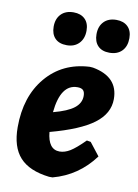

<svg xmlns="http://www.w3.org/2000/svg" viewBox="-81 -747 582 812"><g transform="rotate(10 210.0 -341.5)"><path d="M169 -693Q200 -693 218 -675.5Q236 -658 236 -626Q236 -592 216.5 -571.5Q197 -551 164 -551Q131 -551 113.5 -569Q96 -587 96 -619Q96 -653 115.5 -673Q135 -693 169 -693ZM353 -693Q384 -693 402 -675.5Q420 -658 420 -626Q420 -591 400.5 -571Q381 -551 347 -551Q315 -551 297.5 -569Q280 -587 280 -619Q280 -653 299.5 -673Q319 -693 353 -693ZM378 -111Q310 -19 202 10H187Q101 0 60.5 -44.5Q20 -89 20 -174Q20 -306 90 -389Q160 -472 276 -478L290 -477Q400 -457 400 -361Q400 -299 341.5 -255Q283 -211 156 -177Q163 -103 212 -103Q234 -103 257 -117Q280 -131 318 -169L335 -166ZM240 -384Q168 -384 156 -262Q217 -278 244.5 -299.5Q272 -321 272 -352Q272 -369 264.5 -376.5Q257 -384 240 -384Z"/></g></svg>

Font: Alegreya Sans SC ExtraBold
Style: Italic
Weight: 800
Italic angle: -7°
Designer: Juan Pablo del Peral
Foundry: Huerta Tipografica
Version: Version 2.007